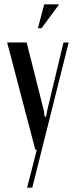

<svg xmlns="http://www.w3.org/2000/svg" viewBox="-20 -691 350 886"><path d="M103 -495 182 -182 186 -153H193L198 -182L273 -495H297L129 175H105L150 0H143L13 -495ZM155 -561 184 -671H253L172 -561Z"/></svg>

Font: Moniqa SemBd Heading
Style: Regular
Weight: 600
Designer: Rajesh Rajput
Foundry: Rajesh Rajput
Version: Version 1.000